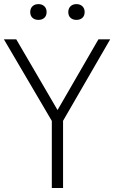

<svg xmlns="http://www.w3.org/2000/svg" viewBox="-34 -936 569 956"><path d="M224 0V-334L-14.5 -740H47L252.5 -388L456 -740H514.5L280 -334.5V0ZM346.5 -837Q328.5 -837 317.2 -847.2Q306 -857.5 306 -876Q306 -894 317.2 -904.8Q328.5 -915.5 346.5 -915.5Q365 -915.5 376.2 -904.8Q387.5 -894 387.5 -876Q387.5 -857.5 376.2 -847.2Q365 -837 346.5 -837ZM157.5 -837Q139 -837 127.8 -847.2Q116.5 -857.5 116.5 -876Q116.5 -894 127.8 -904.8Q139 -915.5 157.5 -915.5Q175.5 -915.5 186.8 -904.8Q198 -894 198 -876Q198 -857.5 186.8 -847.2Q175.5 -837 157.5 -837Z"/></svg>

Font: Encode Sans Condensed Light
Style: Regular
Weight: 300
Width: 3
Designer: Multiple Designers
Foundry: Impallari Type
Version: Version 3.000; ttfautohint (v1.8.3) -l 8 -r 50 -G 200 -x 14 